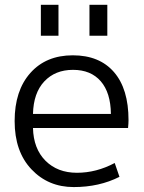

<svg xmlns="http://www.w3.org/2000/svg" viewBox="-20 -757 592 787"><path d="M506.8 -264.6Q506.8 -252 504.9 -232.4H115.2Q117.2 -147.5 166.5 -98.1Q215.8 -48.8 295.4 -48.8Q375 -48.8 450.2 -88.9L469.7 -32.2Q386.7 9.8 282.2 9.8Q177.7 9.8 108.9 -63Q40 -135.7 40 -260.7Q40 -385.7 104.5 -458Q168.9 -530.3 278.3 -530.3Q387.7 -530.3 447.3 -461.4Q506.8 -392.6 506.8 -264.6ZM115.2 -290H434.6Q433.6 -377 393.1 -423.8Q352.5 -470.7 279.3 -470.7Q206.1 -470.7 161.6 -423.3Q117.2 -376 115.2 -290ZM147.5 -610.4V-737.3H219.7V-610.4ZM346.7 -610.4V-737.3H419.9V-610.4Z"/></svg>

Font: GenEi M Gothic v2 Regular
Style: Regular
Weight: 400
Version: Version 2.0